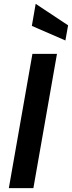

<svg xmlns="http://www.w3.org/2000/svg" viewBox="-20 -981 375 1001"><path d="M149 -700H277L154 0H26ZM146 -846 166 -961 335 -849 321 -770Z"/></svg>

Font: Cabin
Style: Bold Italic
Weight: 700
Italic angle: -7°
Designer: Pablo Impallari
Foundry: Pablo Impallari. http://www.impallari.com Igino Marini. http://www.ikern.com
Version: Version 2.200